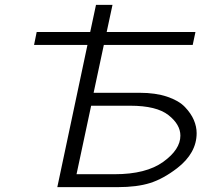

<svg xmlns="http://www.w3.org/2000/svg" viewBox="-20 -770 844 790"><path d="M120.1 -585 130.9 -638.2H351.1L375 -750H442.9L418.9 -638.2H784.2L772.9 -585H407.2L365.2 -388.2H555.2Q620.1 -388.2 668 -372.1Q715.8 -356 741 -329.6Q766.1 -303.2 777.6 -276.1Q789.1 -249 789.1 -222.2Q789.1 -140.1 709 -78.1Q651.9 -34.2 597.9 -17.1Q543.9 0 463.9 0H215.8L339.8 -585ZM294.9 -53.2H452.1Q581.1 -53.2 651.6 -104Q722.2 -154.8 722.2 -211.9Q722.2 -257.8 673.1 -296.4Q624 -335 516.1 -335H355Z"/></svg>

Font: CMU Bright
Style: Oblique
Weight: 500
Italic angle: -12°
Version: Version 0.7.0